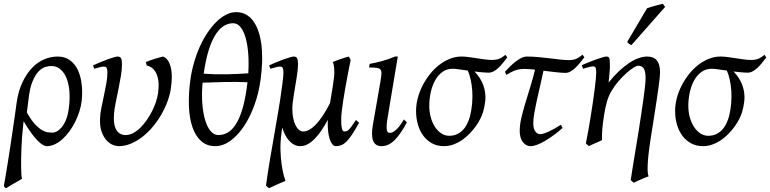

<svg xmlns="http://www.w3.org/2000/svg" viewBox="-35 -758 4099 1022"><path d="M116.2 -224.1Q114.7 -211.9 112.5 -194.3Q110.4 -176.8 107.9 -159.7Q129.9 -120.1 149.9 -98.4Q169.9 -76.7 187.5 -66.2Q205.1 -55.7 219.7 -53.7Q234.4 -51.8 244.6 -51.8Q253.4 -51.8 266.1 -57.9Q278.8 -64 291.7 -78.6Q304.7 -93.3 315.4 -118.2Q326.2 -143.1 331.1 -180.7Q337.9 -230 334.5 -271.5Q331.1 -313 318.6 -343Q306.2 -373 285.6 -389.9Q265.1 -406.7 238.3 -406.7Q224.1 -406.7 205.8 -401.4Q187.5 -396 169.7 -377.2Q151.9 -358.4 137.2 -322.3Q122.6 -286.1 116.2 -224.1ZM399.4 -217.8Q396 -191.4 387.2 -163.6Q378.4 -135.7 365.2 -109.4Q352.1 -83 335 -59.6Q317.9 -36.1 298.3 -18.3Q278.8 -0.5 257.3 9.8Q235.8 20 213.9 20Q204.6 20 192.4 12.9Q180.2 5.9 164.8 -9.8Q149.4 -25.4 130.9 -50.8Q112.3 -76.2 90.8 -112.8Q89.8 -106.4 89.1 -98.6Q88.4 -90.8 87.4 -82Q84.5 -57.6 82.5 -29.5Q80.6 -1.5 79.3 27.1Q78.1 55.7 77.6 82.8Q77.1 109.9 77.4 132.3Q77.6 154.8 78.9 171.1Q80.1 187.5 82 193.8Q72.8 199.2 61.8 205.6Q50.8 211.9 39.3 218.5Q27.8 225.1 17.1 231.7Q6.3 238.3 -2.9 244.1Q-7.3 241.7 -9 239.3Q-10.7 236.8 -14.6 232.4Q-11.7 216.3 -6.1 183.8Q-0.5 151.4 6.1 109.9Q12.7 68.4 19.8 22Q26.9 -24.4 33.2 -68.1Q39.6 -111.8 44.9 -148.9Q50.3 -186 53.2 -209Q62 -272.5 84 -319.1Q106 -365.7 135.5 -396.5Q165 -427.2 200.2 -442.1Q235.4 -457 271 -457Q312.5 -457 339.6 -435.8Q366.7 -414.6 381.6 -380.4Q396.5 -346.2 400.4 -303.7Q402.3 -284.7 402.3 -265.6Q402.3 -241.7 399.4 -217.8Z M874.5 -287.1Q869.6 -253.4 856.4 -217.8Q843.3 -182.1 823.5 -147.9Q803.7 -113.8 778.3 -83.3Q752.9 -52.7 723.4 -29.8Q693.8 -6.8 661.6 6.6Q629.4 20 596.2 20Q584.5 20 567.1 13.7Q549.8 7.3 533.7 -9.3Q517.6 -25.9 506.6 -54.7Q495.6 -83.5 497.6 -127.9Q498.5 -154.3 504.9 -185.5Q511.2 -216.8 518.3 -249.5Q525.4 -282.2 531 -313.5Q536.6 -344.7 536.6 -371.1Q536.6 -382.3 535.2 -388.9Q533.7 -395.5 531 -398.7Q528.3 -401.9 524.7 -402.8Q521 -403.8 516.6 -403.8Q512.2 -403.8 503.9 -401.9Q495.6 -399.9 487.3 -397.7Q479 -395.5 466.3 -392.1L460.4 -410.2Q481 -419.4 501.7 -428Q522.5 -436.5 540 -442.9Q557.6 -449.2 571 -453.1Q584.5 -457 590.3 -457Q604.5 -457 609.4 -447.8Q614.3 -438.5 614.3 -416Q614.3 -388.2 608.4 -353Q602.5 -317.9 595.2 -282Q587.9 -246.1 581.1 -212.9Q574.2 -179.7 572.3 -155.8Q566.9 -97.2 583.5 -68.1Q600.1 -39.1 633.3 -39.1Q654.3 -39.1 674.3 -49.8Q694.3 -60.5 712.4 -78.4Q730.5 -96.2 746.3 -119.1Q762.2 -142.1 774.7 -166.7Q787.1 -191.4 795.2 -215.8Q803.2 -240.2 806.2 -261.2Q810.5 -290.5 809.1 -315.4Q807.6 -340.3 800.3 -359.6Q793 -378.9 779.5 -391.8Q766.1 -404.8 746.1 -409.2L741.2 -427.7Q750 -431.6 762 -435.8Q773.9 -439.9 786.6 -444.1Q799.3 -448.2 811.3 -451.4Q823.2 -454.6 832.5 -457Q860.8 -447.3 873 -403.3Q879.4 -379.9 879.4 -347.7Q879.4 -320.3 874.5 -287.1Z M1205.6 -634.3Q1147.9 -634.3 1107.9 -566.4Q1067.9 -498.5 1049.3 -365.7Q1111.8 -361.3 1170.4 -362.5Q1229 -363.8 1286.6 -367.7Q1290 -423.3 1286.4 -471.9Q1282.7 -520.5 1272.5 -556.6Q1262.2 -592.8 1245.4 -613.5Q1228.5 -634.3 1205.6 -634.3ZM1127.4 -39.1Q1190.9 -39.1 1229 -111.3Q1267.1 -183.6 1282.2 -320.3Q1224.1 -322.8 1163.1 -321.5Q1102.1 -320.3 1043.5 -317.9Q1038.1 -260.3 1041.7 -209.5Q1045.4 -158.7 1056.4 -120.8Q1067.4 -83 1085.4 -61Q1103.5 -39.1 1127.4 -39.1ZM1352.5 -336.9Q1342.8 -263.2 1319.1 -198.2Q1295.4 -133.3 1262.7 -84.7Q1230 -36.1 1190.7 -8.1Q1151.4 20 1110.4 20Q1066.4 20 1036.4 -6.6Q1006.3 -33.2 990 -79.6Q973.6 -126 970.7 -189.5Q970.2 -204.1 970.2 -219.2Q970.2 -270 977.5 -327.1Q983.9 -376.5 997.1 -422.6Q1010.3 -468.8 1028.6 -509.5Q1046.9 -550.3 1069.6 -584Q1092.3 -617.7 1117.2 -642.1Q1142.1 -666.5 1168.7 -679.9Q1195.3 -693.4 1221.7 -693.4Q1251.5 -693.4 1274.4 -680.7Q1297.4 -668 1314 -644.8Q1330.6 -621.6 1341.3 -589.1Q1352.1 -556.6 1356.9 -517.1Q1360.4 -485.8 1360.4 -450.7V-432.1Q1358.9 -386.2 1352.5 -336.9Z M1876.5 -105Q1856 -67.4 1839.8 -43.2Q1823.7 -19 1809.6 -4.9Q1795.4 9.3 1781.5 14.6Q1767.6 20 1752.4 20Q1742.2 20 1734.1 10Q1726.1 0 1720.5 -16.4Q1714.8 -32.7 1712.2 -54.2Q1709.5 -75.7 1709.5 -99.1Q1709.5 -104 1709.7 -109.4Q1710 -114.7 1710.4 -120.6Q1693.4 -89.4 1675.8 -63.5Q1658.2 -37.6 1639.9 -19Q1621.6 -0.5 1602.5 9.8Q1583.5 20 1563.5 20Q1547.4 20 1532.7 12.9Q1518.1 5.9 1505.9 -7.1Q1493.7 -20 1483.9 -38.3Q1474.1 -56.6 1467.3 -79.1Q1466.3 -72.3 1465.3 -65.4Q1464.4 -58.6 1463.4 -50.8Q1456.5 -0.5 1458 43.2Q1459.5 86.9 1464.6 120.6Q1469.7 154.3 1475.8 176.5Q1481.9 198.7 1484.4 205.1Q1477.1 208 1464.8 213.1Q1452.6 218.3 1439.5 224.1Q1426.3 230 1414.6 235.6Q1402.8 241.2 1397 244.1L1380.9 230Q1384.3 202.1 1389.9 166.5Q1395.5 130.9 1402.1 90.8Q1408.7 50.8 1416.3 8.3Q1423.8 -34.2 1430.9 -75.9Q1438 -117.7 1444.6 -156.5Q1451.2 -195.3 1456.5 -228Q1458.5 -247.1 1461.7 -266.8Q1464.8 -286.6 1467.3 -305.2Q1469.7 -323.7 1471.7 -340.8Q1473.6 -357.9 1473.6 -371.1Q1473.6 -382.3 1472.2 -388.9Q1470.7 -395.5 1468 -398.7Q1465.3 -401.9 1461.9 -402.8Q1458.5 -403.8 1454.6 -403.8Q1450.2 -403.8 1441.7 -401.9Q1433.1 -399.9 1424.8 -397.7Q1416.5 -395.5 1404.3 -392.1L1397.5 -410.2Q1418 -419.4 1438.7 -428Q1459.5 -436.5 1477.5 -442.9Q1495.6 -449.2 1509 -453.1Q1522.5 -457 1528.3 -457Q1542 -457 1546.6 -447.8Q1551.3 -438.5 1551.3 -416Q1551.3 -401.9 1549.1 -382.3Q1546.9 -362.8 1543.5 -341.1Q1540 -319.3 1536.1 -296.4Q1532.2 -273.4 1528.8 -252Q1525.4 -230.5 1523.2 -211.9Q1521 -193.4 1521 -180.2Q1521 -153.3 1525.4 -130.9Q1529.8 -108.4 1537.6 -92.3Q1545.4 -76.2 1556.2 -67.1Q1566.9 -58.1 1579.6 -58.1Q1609.4 -58.1 1645.3 -94.2Q1681.2 -130.4 1721.7 -209Q1725.6 -233.4 1729.7 -257.6Q1733.9 -281.7 1737.1 -303.5Q1740.2 -325.2 1742.4 -342.8Q1744.6 -360.4 1744.6 -371.1Q1744.6 -386.7 1742.9 -402.8Q1741.2 -418.9 1736.3 -428.2Q1745.1 -431.6 1755.6 -435.5Q1766.1 -439.5 1777.3 -443.4Q1788.6 -447.3 1799.8 -450.9Q1811 -454.6 1821.3 -457Q1825.2 -451.7 1827.6 -447Q1830.1 -442.4 1831.5 -438Q1828.6 -423.8 1823.7 -399.4Q1818.8 -375 1813.2 -345.5Q1807.6 -315.9 1802 -283.7Q1796.4 -251.5 1791.7 -221.2Q1787.1 -190.9 1784.2 -165.5Q1781.2 -140.1 1781.2 -124Q1781.2 -102.1 1782.7 -88.9Q1784.2 -75.7 1786.6 -68.8Q1789.1 -62 1792.2 -60.1Q1795.4 -58.1 1799.3 -58.1Q1804.2 -58.1 1808.8 -59.3Q1813.5 -60.5 1820.1 -66.4Q1826.7 -72.3 1835.9 -84.7Q1845.2 -97.2 1859.4 -119.1Z M2130.9 -106.9Q2098.1 -44.9 2065.9 -12.5Q2033.7 20 1995.6 20Q1930.2 20 1949.7 -92.8L1988.8 -316.9Q1993.7 -345.2 1995.1 -361.8Q1996.6 -378.4 1991 -386.5Q1985.4 -394.5 1970.9 -396.7Q1956.5 -398.9 1929.7 -398.9L1932.6 -418Q1963.4 -423.3 1999.3 -433.1Q2035.2 -442.9 2067.4 -457H2082.5L2029.8 -141.1Q2023.9 -108.4 2023.2 -90.3Q2022.5 -72.3 2024.7 -63.5Q2026.9 -54.7 2031.7 -52.7Q2036.6 -50.8 2042.5 -50.8Q2053.7 -50.8 2072.5 -66.4Q2091.3 -82 2114.7 -122.1Z M2440.4 -406.2Q2438.5 -406.2 2441.4 -404.8Q2440.4 -405.8 2440.4 -406.2ZM2466.3 -137.2Q2475.1 -171.4 2478 -206.5Q2481 -241.7 2478.8 -274.2Q2476.6 -306.6 2470.2 -334.7Q2463.9 -362.8 2455.1 -382.3Q2428.2 -386.2 2406.2 -389.2Q2384.3 -392.1 2375 -392.1Q2343.3 -392.1 2319.8 -375Q2296.4 -357.9 2281 -330.1Q2265.6 -302.2 2257.8 -266.8Q2250 -231.4 2250 -194.8Q2250 -162.1 2258.1 -133.1Q2266.1 -104 2280.5 -82.3Q2294.9 -60.5 2314.2 -47.9Q2333.5 -35.2 2356 -35.2Q2379.4 -35.2 2397.2 -43.5Q2415 -51.8 2428.7 -65.9Q2442.4 -80.1 2451.4 -98.6Q2460.4 -117.2 2466.3 -137.2ZM2665 -452.1Q2652.8 -436.5 2641.1 -421.9Q2629.4 -407.2 2617.2 -396Q2605 -384.8 2591.8 -377.9Q2578.6 -371.1 2564 -371.1Q2551.3 -371.1 2532 -373Q2512.7 -375 2490.7 -377.4Q2515.1 -351.6 2528.3 -325.4Q2541.5 -299.3 2546.1 -272.2Q2550.8 -245.1 2547.6 -217.3Q2544.4 -189.5 2536.1 -161.1Q2531.7 -146 2522.2 -126.7Q2512.7 -107.4 2498.5 -87.4Q2484.4 -67.4 2466.1 -48.1Q2447.8 -28.8 2426 -13.7Q2404.3 1.5 2379.4 10.7Q2354.5 20 2327.6 20Q2293.5 20 2266.1 5.6Q2238.8 -8.8 2219.5 -33.9Q2200.2 -59.1 2189.9 -93.5Q2179.7 -127.9 2179.7 -168Q2179.7 -201.2 2188.7 -235.6Q2197.8 -270 2214.1 -302Q2230.5 -334 2252.7 -362.3Q2274.9 -390.6 2301.8 -411.6Q2328.6 -432.6 2358.9 -444.8Q2389.2 -457 2420.9 -457Q2440.4 -457 2461.2 -454.1Q2481.9 -451.2 2502.7 -448Q2523.4 -444.8 2543.7 -441.9Q2564 -439 2583 -439Q2610.8 -439 2626.7 -447Q2642.6 -455.1 2655.3 -466.3Z M2959.5 -77.1Q2937 -56.6 2913.1 -39.1Q2889.2 -21.5 2866.7 -8.3Q2844.2 4.9 2824.2 12.5Q2804.2 20 2789.6 20Q2765.6 20 2748.5 -1.2Q2731.4 -22.5 2731.4 -62Q2731.4 -92.3 2739.7 -128.7Q2748 -165 2760.5 -206.5Q2772.9 -248 2787.1 -293.5Q2801.3 -338.9 2813 -387.2Q2796.4 -389.2 2782.5 -390.1Q2768.6 -391.1 2758.3 -391.1Q2744.6 -391.1 2733.4 -389.6Q2722.2 -388.2 2710.9 -384.5Q2699.7 -380.9 2687.5 -374.8Q2675.3 -368.7 2660.2 -359.4L2652.8 -376Q2665.5 -389.6 2679.9 -404.1Q2694.3 -418.5 2709.5 -430.2Q2724.6 -441.9 2740 -449.5Q2755.4 -457 2770 -457Q2798.8 -457 2830.3 -454.1Q2861.8 -451.2 2891.6 -447.5Q2921.4 -443.8 2948 -440.9Q2974.6 -438 2993.7 -438Q3007.3 -438 3018.1 -440.4Q3028.8 -442.9 3037.1 -447Q3045.4 -451.2 3052.2 -456.3Q3059.1 -461.4 3065.4 -467.3L3075.7 -453.1Q3063.5 -437.5 3051.3 -422.6Q3039.1 -407.7 3026.6 -396Q3014.2 -384.3 3001.2 -377.2Q2988.3 -370.1 2974.6 -370.1Q2964.8 -370.1 2951.7 -371.1Q2938.5 -372.1 2923.3 -373.8Q2908.2 -375.5 2891.4 -377.4Q2874.5 -379.4 2857.9 -381.8Q2848.1 -335 2838.4 -293.5Q2828.6 -252 2821 -216.8Q2813.5 -181.6 2808.6 -153.1Q2803.7 -124.5 2803.7 -103Q2803.7 -72.8 2814.5 -58.3Q2825.2 -43.9 2838.9 -43.9Q2847.7 -43.9 2859.6 -47.6Q2871.6 -51.3 2886.2 -57.9Q2900.9 -64.5 2917.2 -73.7Q2933.6 -83 2950.7 -94.2Z M3478.5 -372.1Q3478.5 -362.3 3476.3 -341.6Q3474.1 -320.8 3470.2 -292.5Q3466.3 -264.2 3461.2 -230Q3456.1 -195.8 3450.4 -159.9Q3444.8 -124 3439.2 -87.9Q3433.6 -51.8 3428.2 -19Q3420.4 31.7 3416.7 66.7Q3413.1 101.6 3412.4 124.8Q3411.6 147.9 3413.1 160.9Q3414.6 173.8 3417.5 180.7Q3410.2 183.1 3399.7 187.3Q3389.2 191.4 3377.7 196.5Q3366.2 201.7 3355.7 206.5Q3345.2 211.4 3338.4 214.8L3322.3 200.7Q3324.2 186.5 3328.6 159.2Q3333 131.8 3338.9 95.7Q3344.7 59.6 3351.8 17.3Q3358.9 -24.9 3365.7 -68.6Q3372.6 -112.3 3378.9 -154.8Q3385.3 -197.3 3390.4 -233.9Q3395.5 -270.5 3398.4 -298.6Q3401.4 -326.7 3401.4 -341.8Q3401.4 -378.9 3391.6 -393.6Q3381.8 -408.2 3361.3 -408.2Q3354.5 -408.2 3338.1 -398.4Q3321.8 -388.7 3301.3 -370.6Q3280.8 -352.5 3258.8 -327.4Q3236.8 -302.2 3218.3 -271Q3205.1 -249 3195.8 -217.3Q3186.5 -185.5 3180.7 -147Q3173.8 -103.5 3171.1 -72.3Q3168.5 -41 3169.4 -12.2Q3163.1 -8.8 3153.6 -4.6Q3144 -0.5 3134 3.9Q3124 8.3 3114.7 12.5Q3105.5 16.6 3099.6 20L3083.5 4.9Q3090.3 -27.3 3096.9 -64.9Q3103.5 -102.5 3109.6 -140.4Q3115.7 -178.2 3121.1 -215.1Q3126.5 -252 3130.4 -283Q3134.3 -314 3136.5 -337.2Q3138.7 -360.4 3138.7 -372.1Q3138.7 -383.3 3137.5 -389.9Q3136.2 -396.5 3134 -399.7Q3131.8 -402.8 3128.4 -403.8Q3125 -404.8 3120.6 -404.8Q3116.2 -404.8 3107.7 -402.8Q3099.1 -400.9 3090.3 -398.4Q3081.5 -396 3068.4 -392.1L3061.5 -411.1Q3082 -419.9 3102.8 -428.2Q3123.5 -436.5 3141.6 -442.9Q3159.7 -449.2 3173.1 -453.1Q3186.5 -457 3192.4 -457Q3199.2 -457 3203.1 -454.8Q3207 -452.6 3208.7 -446.8Q3210.4 -440.9 3210.9 -430.2Q3211.4 -419.4 3211.4 -401.9Q3211.4 -396.5 3210.7 -385.3Q3210 -374 3208.7 -361.3Q3207.5 -348.6 3206.3 -336.7Q3205.1 -324.7 3204.6 -318.8Q3231.4 -352.5 3258.8 -378.4Q3286.1 -404.3 3312.5 -421.9Q3338.9 -439.5 3363.5 -448.2Q3388.2 -457 3409.7 -457Q3425.3 -457 3438 -452.6Q3450.7 -448.2 3459.7 -438.2Q3468.8 -428.2 3473.6 -411.9Q3478.5 -395.5 3478.5 -372.1ZM3326.2 -518.1Q3318.8 -520.5 3314.7 -523.4Q3310.5 -526.4 3303.2 -534.2L3409.2 -713.9Q3417 -716.8 3427.7 -720.2Q3438.5 -723.6 3450 -726.8Q3461.4 -730 3472.9 -732.7Q3484.4 -735.4 3493.2 -737.8L3505.4 -721.2Z M3819.3 -406.2Q3817.4 -406.2 3820.3 -404.8Q3819.3 -405.8 3819.3 -406.2ZM3845.2 -137.2Q3854 -171.4 3856.9 -206.5Q3859.9 -241.7 3857.7 -274.2Q3855.5 -306.6 3849.1 -334.7Q3842.8 -362.8 3834 -382.3Q3807.1 -386.2 3785.2 -389.2Q3763.2 -392.1 3753.9 -392.1Q3722.2 -392.1 3698.7 -375Q3675.3 -357.9 3659.9 -330.1Q3644.5 -302.2 3636.7 -266.8Q3628.9 -231.4 3628.9 -194.8Q3628.9 -162.1 3637 -133.1Q3645 -104 3659.4 -82.3Q3673.8 -60.5 3693.1 -47.9Q3712.4 -35.2 3734.9 -35.2Q3758.3 -35.2 3776.1 -43.5Q3793.9 -51.8 3807.6 -65.9Q3821.3 -80.1 3830.3 -98.6Q3839.4 -117.2 3845.2 -137.2ZM4043.9 -452.1Q4031.7 -436.5 4020 -421.9Q4008.3 -407.2 3996.1 -396Q3983.9 -384.8 3970.7 -377.9Q3957.5 -371.1 3942.9 -371.1Q3930.2 -371.1 3910.9 -373Q3891.6 -375 3869.6 -377.4Q3894 -351.6 3907.2 -325.4Q3920.4 -299.3 3925 -272.2Q3929.7 -245.1 3926.5 -217.3Q3923.3 -189.5 3915 -161.1Q3910.6 -146 3901.1 -126.7Q3891.6 -107.4 3877.4 -87.4Q3863.3 -67.4 3845 -48.1Q3826.7 -28.8 3804.9 -13.7Q3783.2 1.5 3758.3 10.7Q3733.4 20 3706.5 20Q3672.4 20 3645 5.6Q3617.7 -8.8 3598.4 -33.9Q3579.1 -59.1 3568.8 -93.5Q3558.6 -127.9 3558.6 -168Q3558.6 -201.2 3567.6 -235.6Q3576.7 -270 3593 -302Q3609.4 -334 3631.6 -362.3Q3653.8 -390.6 3680.7 -411.6Q3707.5 -432.6 3737.8 -444.8Q3768.1 -457 3799.8 -457Q3819.3 -457 3840.1 -454.1Q3860.8 -451.2 3881.6 -448Q3902.3 -444.8 3922.6 -441.9Q3942.9 -439 3961.9 -439Q3989.7 -439 4005.6 -447Q4021.5 -455.1 4034.2 -466.3Z"/></svg>

Font: Akkhara
Style: Italic
Weight: 400
Italic angle: -7°
Designer: J. Victor Gaultney
Version: Version 1.00 June 13, 2006, initial release